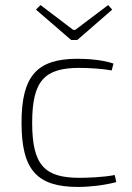

<svg xmlns="http://www.w3.org/2000/svg" viewBox="-20 -726 521 758"><path d="M407 -706 277 -608H269L140 -706L122 -688L261 -568H285L423 -688ZM287 -494C126 -494 65 -427 65 -241C65 -55 126 12 288 12C338 12 393 5 439 -7L433 -35C388 -26 322 -24 294 -24C157 -24 107 -73 107 -241C107 -409 157 -458 294 -458C327 -458 384 -455 421 -448L428 -475C385 -490 325 -494 287 -494Z"/></svg>

Font: Exo 2 Extra Light
Style: Regular
Weight: 250
Designer: Natanael Gama
Version: Version 1.001;PS 001.001;hotconv 1.0.88;makeotf.lib2.5.64775